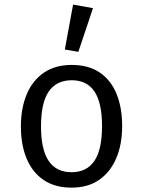

<svg xmlns="http://www.w3.org/2000/svg" viewBox="-20 -828 640 859"><path d="M301 -537.5Q375.5 -537.5 425.8 -503.8Q476 -470 501.2 -408.5Q526.5 -347 526.5 -263.5Q526.5 -183 500.5 -121Q474.5 -59 424.2 -23.8Q374 11.5 300 11.5Q226 11.5 175.5 -22.5Q125 -56.5 99.2 -118.2Q73.5 -180 73.5 -262.5Q73.5 -344 99.5 -406Q125.5 -468 176.2 -502.8Q227 -537.5 301 -537.5ZM301 -469Q233 -469 198.2 -418.8Q163.5 -368.5 163.5 -262.5Q163.5 -158.5 197.8 -108Q232 -57.5 300 -57.5Q368 -57.5 402.2 -108Q436.5 -158.5 436.5 -263.5Q436.5 -368.5 402.5 -418.8Q368.5 -469 301 -469ZM307 -807.5 396 -791.5 330.5 -596 270 -606.5Z"/></svg>

Font: Fira Code Light
Style: Regular
Weight: 400
Monospace: yes
Version: Version 5.002